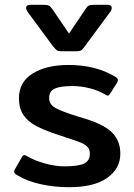

<svg xmlns="http://www.w3.org/2000/svg" viewBox="-20 -766 561 801"><path d="M201 -573 97 -714Q89 -725 89 -733Q89 -746 107 -746H160Q177 -746 184 -742.5Q191 -739 199 -727L268 -626L336 -727Q343 -739 350 -742.5Q357 -746 375 -746H427Q446 -746 446 -733Q446 -723 438 -714L334 -573Q325 -560 318.5 -556Q312 -552 296 -552H239Q223 -552 217.5 -556Q212 -560 201 -573ZM52 -35Q39 -42 39 -50Q39 -56 43 -61L71 -110Q76 -119 81 -119Q86 -119 94 -114Q124 -96 168 -84Q212 -72 249 -72Q306 -72 330.5 -83.5Q355 -95 355 -125Q355 -142 345.5 -152.5Q336 -163 317 -171Q298 -179 254 -193Q254 -193 221 -204Q164 -223 130 -241Q96 -259 77.5 -286.5Q59 -314 59 -356Q59 -424 116.5 -459.5Q174 -495 266 -495Q378 -495 459 -447Q472 -440 472 -432Q472 -427 467 -419L440 -376Q434 -367 430 -367Q426 -367 418 -372Q392 -388 355.5 -397.5Q319 -407 282 -407Q232 -407 208.5 -396.5Q185 -386 185 -356Q185 -330 212.5 -315Q240 -300 308 -279L341 -269Q419 -244 450.5 -210Q482 -176 482 -125Q482 -63 427.5 -24Q373 15 267 15Q207 15 150 2.5Q93 -10 52 -35Z"/></svg>

Font: Mitr
Style: Regular
Weight: 400
Designer: Thanarat Vachiruckul
Foundry: Cadson Demak
Version: Version 1.003